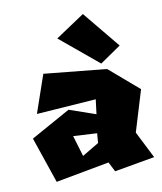

<svg xmlns="http://www.w3.org/2000/svg" viewBox="-72 -677 610 724"><g transform="rotate(-10 232.5 -315.0)"><path d="M294 -618 183 -544 330 -422 410 -477ZM202 -91 178 -171 269 -166 266 -129ZM58 -277 286 -293 279 -237 178 -272 27 -188 87 -12 292 -50 311 -13 465 -40 413 -143 461 -301 348 -398 108 -422Z"/></g></svg>

Font: Super Mario
Style: Regular
Weight: 400
Version: Version 1.0